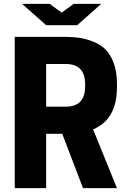

<svg xmlns="http://www.w3.org/2000/svg" viewBox="-20 -970 663 990"><path d="M218 -280V0H56V-780H312Q355 -780 389.5 -775Q424 -770 461.5 -755Q499 -740 524.5 -714.5Q550 -689 566.5 -644.5Q583 -600 583 -540V-520Q583 -354 460 -303L583 0H408L301 -280ZM218 -420H319Q419 -420 419 -525V-535Q419 -640 319 -640H218ZM94 -950H236L298 -905L360 -950H502L378 -840H218Z"/></svg>

Font: Cooper Hewitt
Style: Bold
Weight: 711
Designer: Village Type and Design LLC
Foundry: Cooper Hewitt Smithsonian Design Museum
Version: 1.000